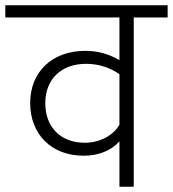

<svg xmlns="http://www.w3.org/2000/svg" viewBox="-40 -705 653 725"><path d="M593 -685H-20V-639H411V-478C371 -501 330 -513 282 -513C157 -513 74 -434 74 -316C74 -199 153 -117 276 -117C332 -117 379 -136 411 -171V0H465V-639H593ZM280 -166C188 -166 131 -226 131 -315C131 -405 190 -464 285 -464C334 -464 376 -449 411 -425V-234C387 -192 335 -166 280 -166Z"/></svg>

Font: FiraGO Light
Style: Regular
Weight: 300
Designer: bBox Type
Foundry: bBox Type GmbH
Version: Version 1.001;PS 001.001;hotconv 1.0.88;makeotf.lib2.5.64775